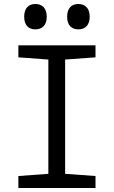

<svg xmlns="http://www.w3.org/2000/svg" viewBox="-20 -941 570 961"><path d="M372 -794C405 -794 429 -814 429 -857C429 -901 405 -921 372 -921C339 -921 316 -901 316 -857C316 -815 338 -794 372 -794ZM157 -794C190 -794 214 -814 214 -857C214 -901 190 -921 157 -921C124 -921 101 -901 101 -857C101 -815 123 -794 157 -794ZM72 0H458V-60L306 -71V-643L458 -654V-714H72V-654L222 -643V-71L72 -60Z"/></svg>

Font: Noto Sans Mono Condensed
Style: Regular
Weight: 400
Width: 3
Designer: Monotype Design Team
Foundry: Monotype Imaging Inc.
Version: Version 2.014